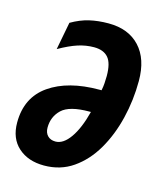

<svg xmlns="http://www.w3.org/2000/svg" viewBox="-90 -624 604 703"><g transform="rotate(15 211.5 -272.0)"><path d="M141.1 9.8Q80.6 9.8 43.2 -23.7Q5.9 -57.1 5.9 -117.2Q5.9 -212.4 76.7 -261.7Q147.5 -311 266.1 -311H273.9Q276.9 -325.2 277.8 -339.4Q278.8 -353.5 278.8 -366.2Q278.8 -415 261 -435.5Q243.2 -456.1 207 -456.1Q176.3 -456.1 146 -446.3Q115.7 -436.5 76.2 -414.1L96.2 -519Q129.9 -538.6 163.1 -546.4Q196.3 -554.2 235.8 -554.2Q311.5 -554.2 354.2 -508.3Q397 -462.4 397 -378.9Q397 -306.2 380.1 -236.8Q363.3 -167.5 330.8 -111.8Q298.3 -56.2 250.7 -23.2Q203.1 9.8 141.1 9.8ZM159.2 -85.9Q188.5 -85.9 214.4 -122.6Q240.2 -159.2 256.8 -224.1H251Q175.8 -224.1 147 -196.8Q118.2 -169.4 118.2 -127.9Q118.2 -108.4 129.2 -97.2Q140.1 -85.9 159.2 -85.9Z"/></g></svg>

Font: Open Sans Condensed
Style: Bold Italic
Weight: 700
Width: 3
Italic angle: -12°
Designer: Monotype Design Team
Foundry: Monotype Imaging Inc.
Version: Version 3.003; ttfautohint (v1.8.4)